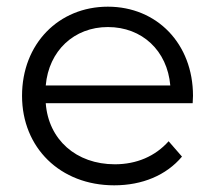

<svg xmlns="http://www.w3.org/2000/svg" viewBox="-20 -550 644 575"><path d="M322 5C406 5 478 -25 525 -81L485 -127C445 -82 389 -58 324 -58C208 -58 125 -132 117 -241H557L558 -263C558 -419 450 -530 303 -530C156 -530 46 -419 46 -263C46 -108 160 5 322 5ZM303 -469C406 -469 481 -398 490 -294H117C126 -398 202 -469 303 -469Z"/></svg>

Font: Malon Grotesk
Style: Regular
Weight: 400
Designer: Julieta Ulanovsky
Foundry: Julieta Ulanovsky
Version: Version 7.200